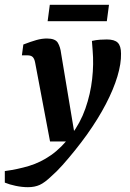

<svg xmlns="http://www.w3.org/2000/svg" viewBox="-78 -588 541 798"><path d="M38 190Q14 190 -12.5 184.5Q-39 179 -58 171V123Q-5 116 43 101.5Q91 87 134.5 56.5Q178 26 218 -27Q256 -77 277 -137Q298 -197 305 -259.5Q312 -322 307 -379L304 -418Q322 -422 338 -423Q354 -424 366 -424Q398 -424 411.5 -410.5Q425 -397 425 -365Q426 -324 410 -270.5Q394 -217 362 -155.5Q330 -94 283 -28Q260 4 233.5 37Q207 70 182 98Q157 126 136 144Q108 171 87 180.5Q66 190 38 190ZM130 0 68 -328Q65 -344 58 -351Q51 -358 36 -358H13L19 -403Q50 -415 73 -421.5Q96 -428 117 -428Q152 -428 162.5 -410Q173 -392 176 -366L237 0ZM129 -568H375L366 -500H120Z"/></svg>

Font: Rasa SemiBold
Style: Italic
Weight: 600
Italic angle: -7.10001°
Designer: Anna Giedrys (Yrsa+Rasa design), David Brezina (Yrsa art-direction, Rasa art-direction, design)
Foundry: Rosetta Type Foundry
Version: Version 2.004